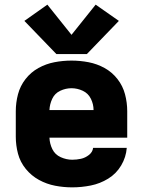

<svg xmlns="http://www.w3.org/2000/svg" viewBox="-20 -799 616 827"><path d="M291 8Q331 8 371 0Q411 -8 446 -29.5Q481 -51 502 -86.5Q523 -122 526 -162H381Q379 -144 363 -131.5Q347 -119 328.5 -115Q310 -111 291 -111Q266 -111 241.5 -122Q217 -133 205.5 -156.5Q194 -180 193 -206H528V-320Q528 -357 518.5 -393Q509 -429 486 -458.5Q463 -488 430.5 -506Q398 -524 361.5 -531Q325 -538 288 -538Q251 -538 214.5 -531Q178 -524 145.5 -506Q113 -488 90 -458.5Q67 -429 57.5 -393Q48 -357 48 -320V-210Q48 -173 57.5 -137Q67 -101 91 -71.5Q115 -42 148 -24Q181 -6 217.5 1Q254 8 291 8ZM193 -325Q194 -350 205 -373.5Q216 -397 239.5 -408Q263 -419 288 -419Q313 -419 336.5 -408Q360 -397 371.5 -373.5Q383 -350 383 -325ZM223 -566H354L492 -709L392 -779L288 -649L184 -779L85 -709Z"/></svg>

Font: Iosevka Sparkle Heavy
Style: Regular
Weight: 900
Designer: Belleve Invis
Foundry: Belleve Invis
Version: Version 4.5.0; ttfautohint (v1.8.3)